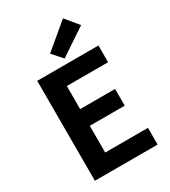

<svg xmlns="http://www.w3.org/2000/svg" viewBox="-238 -1120 1090 1233"><g transform="rotate(-30 307.5 -503.0)"><path d="M91 0V-741H545V-617H239V-446H498V-322H239V-124H556V0ZM315 -777 250 -851 435 -1006 514 -910Z"/></g></svg>

Font: Noto Sans KR
Style: Bold
Weight: 700
Designer: Ryoko NISHIZUKA  (kana, bopomofo & ideographs); Paul D. Hunt (Latin, Greek & Cyrillic); Sandoll Communications , Soo-you
Foundry: Adobe
Version: Version 2.004-H2;hotconv 1.0.118;makeotfexe 2.5.65603